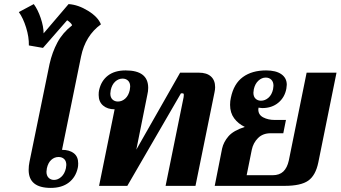

<svg xmlns="http://www.w3.org/2000/svg" viewBox="-20 -908 1664 938"><path d="M120 -78Q120 -98 124 -117L222 -595Q235 -653 260.5 -700.5Q286 -748 332 -784Q331 -790 323 -797.5Q315 -805 308 -809L190 -674L121 -686Q122 -727 107.5 -773.5Q93 -820 72 -849L145 -888Q165 -861 179 -819.5Q193 -778 193 -745L315 -888Q362 -885 410.5 -855Q459 -825 473 -789Q397 -734 376 -632L283 -176Q319 -176 340.5 -159.5Q362 -143 362 -110Q362 -96 360 -88Q350 -42 316 -16Q282 10 228 10Q120 10 120 -78ZM302 -86Q304 -98 304 -102Q304 -121 293.5 -131Q283 -141 266 -141Q246 -141 230.5 -127Q215 -113 209 -86Q207 -74 207 -69Q207 -50 217.5 -39.5Q228 -29 244 -29Q263 -29 279.5 -44Q296 -59 302 -86Z M540 -374Q505 -374 483.5 -392.5Q462 -411 462 -444Q462 -459 464 -467Q474 -513 507 -538.5Q540 -564 594 -564Q704 -564 704 -479Q704 -462 700 -446L646 -177L860 -553H951Q990 -553 1010.5 -534.5Q1031 -516 1031 -482Q1031 -471 1028 -457L935 0H789L877 -433L878 -444Q878 -452 873 -452H864L602 0H464ZM614 -468Q616 -480 616 -485Q616 -504 605.5 -514Q595 -524 579 -524Q559 -524 543 -509.5Q527 -495 521 -468Q519 -456 519 -451Q519 -432 529.5 -422Q540 -412 556 -412Q576 -412 592 -426.5Q608 -441 614 -468Z M1065 -182Q1072 -214 1096 -242Q1120 -270 1176 -288Q1144 -303 1124 -330Q1104 -357 1104 -396Q1104 -415 1108 -431Q1122 -499 1166.5 -531.5Q1211 -564 1280 -564Q1328 -564 1354.5 -545.5Q1381 -527 1381 -494Q1381 -489 1379 -475Q1371 -432 1339.5 -406Q1308 -380 1261 -380Q1255 -380 1243 -382L1242 -373Q1242 -347 1266 -334.5Q1290 -322 1322 -322H1377L1364 -257H1302Q1264 -257 1240.5 -233.5Q1217 -210 1210 -176L1185 -52H1312Q1345 -52 1364 -70Q1383 -88 1391 -124L1478 -553H1624L1535 -114Q1522 -51 1486 -25.5Q1450 0 1370 0H1029ZM1314 -472Q1316 -484 1316 -489Q1316 -508 1305.5 -518.5Q1295 -529 1278 -529Q1259 -529 1242.5 -514Q1226 -499 1220 -472Q1218 -460 1218 -455Q1218 -436 1228.5 -426Q1239 -416 1255 -416Q1275 -416 1291.5 -430.5Q1308 -445 1314 -472Z"/></svg>

Font: Trirong
Style: Bold Italic
Weight: 700
Italic angle: -12°
Designer: Katatrad Team
Foundry: CadsonDemak
Version: Version 1.001